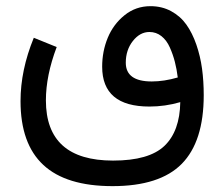

<svg xmlns="http://www.w3.org/2000/svg" viewBox="-20 -391 742 635"><path d="M567.9 -134.8Q564.5 -162.6 558.3 -186.5Q552.2 -210.4 541.7 -234.1Q531.2 -257.8 513.9 -271.5Q496.6 -285.2 474.1 -285.2Q442.9 -285.2 419.4 -255.4Q396 -225.6 396 -183.6Q396 -121.6 481.9 -121.6Q522.9 -121.6 567.9 -134.8ZM167.5 -235.4Q131.8 -141.1 131.8 -59.1Q131.8 140.1 354 140.1Q472.7 140.1 523.7 91.6Q574.7 43 576.2 -53.2Q525.9 -38.6 474.1 -38.6Q317.9 -38.6 317.9 -170.4Q317.9 -221.2 336.4 -266.1Q355 -311 392.1 -340.8Q429.2 -370.6 477.5 -370.6Q515.6 -370.6 546.1 -354Q576.7 -337.4 596.4 -309.6Q616.2 -281.7 629.4 -243.4Q642.6 -205.1 648.2 -163.8Q653.8 -122.6 653.8 -76.2Q653.8 77.1 581.1 150.9Q508.3 224.6 352.1 224.6Q198.7 224.6 123.3 154.5Q47.9 84.5 47.9 -56.6Q47.9 -159.2 91.8 -266.1Z"/></svg>

Font: Vazir WOL
Style: WOL
Weight: 400
Foundry: Based on Dejavu fonts, by Saber Rastikerdar
Version: Version 26.0.0